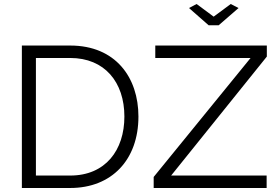

<svg xmlns="http://www.w3.org/2000/svg" viewBox="-20 -937 1383 957"><path d="M922 -897 1020 -811H1070L1169 -897L1130 -917L1045 -854L960 -917ZM746 0H1309V-62H833L1310 -655V-710H754V-648H1229L746 -55ZM330 0C537 0 670 -141 670 -356C670 -551 556 -710 330 -710H89V0ZM600 -356C600 -189 506 -62 330 -62H159V-648H330C502 -648 600 -527 600 -356Z"/></svg>

Font: Raleway Reg
Style: Regular
Weight: 400
Designer: Matt McInerney, Pablo Impallari, Rodrigo Fuenzalida
Foundry: Matt McInerney, Pablo Impallari, Rodrigo Fuenzalida
Version: Version 3.00 July 28, 2015